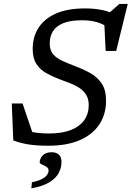

<svg xmlns="http://www.w3.org/2000/svg" viewBox="-20 -752 688 1004"><path d="M545 -607.5Q522 -625.5 488 -635.8Q454 -646 408.5 -646Q348.5 -646 311.2 -631Q274 -616 257 -589Q240 -562 240 -525Q240 -488.5 258.5 -467.5Q277 -446.5 308.8 -432.5Q340.5 -418.5 379 -403.5Q418 -389 453.8 -368.8Q489.5 -348.5 512 -315Q534.5 -281.5 534.5 -225.5Q534.5 -154.5 499.5 -101.5Q464.5 -48.5 397.2 -19.2Q330 10 233.5 10Q170.5 10 129 3.2Q87.5 -3.5 49.5 -17.5L41.5 -211H98L162 -22L123.5 -67Q147 -61 174.2 -57.5Q201.5 -54 236 -54Q305.5 -54 351.5 -72.5Q397.5 -91 420.8 -124.2Q444 -157.5 444 -202Q444 -234.5 430.5 -256.2Q417 -278 394.5 -292.5Q372 -307 344.8 -317.5Q317.5 -328 289 -338.5Q252 -352.5 220.5 -370.5Q189 -388.5 170 -418Q151 -447.5 151 -496.5Q151 -559 181.2 -606.5Q211.5 -654 272.2 -681Q333 -708 425 -708Q474.5 -708 516 -699.2Q557.5 -690.5 595.5 -669.5L544 -678.5L604.5 -731.5H648L587.5 -485.5H532.5L525 -637.5ZM187.5 96.5Q187.5 78.5 203 61.2Q218.5 44 251 44Q274 44 287.8 56.5Q301.5 69 301.5 96.5Q301.5 124.5 287.5 151.8Q273.5 179 239.2 200.5Q205 222 144 233L147 201Q183 193.5 201.5 183Q220 172.5 227 161.2Q234 150 234 140Q234 127 222.2 120Q210.5 113 199 108Q187.5 103 187.5 96.5Z"/></svg>

Font: Newsreader 9pt
Style: Italic
Weight: 400
Italic angle: -17°
Designer: Hugues Gentile
Foundry: Production Type
Version: Version 1.003